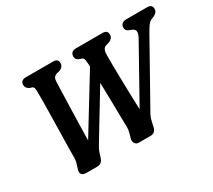

<svg xmlns="http://www.w3.org/2000/svg" viewBox="-132 -944 1317 1188"><g transform="rotate(-30 527.0 -350.0)"><path d="M828.5 -663Q828.5 -679.5 839 -689.8Q849.5 -700 868.5 -700H1019.5Q1039 -700 1046.8 -691.2Q1054.5 -682.5 1054.5 -668Q1054 -643.5 1026.5 -630.5L1006.5 -622Q989.5 -614.5 976.5 -595.2Q963.5 -576 945.5 -544L709 -122Q700 -106 696 -92.8Q692 -79.5 688.5 -63.5L683.5 -41Q676 0 640.5 0H556Q538 0 529 -14.2Q520 -28.5 526 -49L534 -77.5Q540.5 -98 540.5 -120Q539.5 -150.5 538.8 -203Q538 -255.5 537 -318Q536 -380.5 534 -440L340 -120Q330.5 -105 324.2 -92.5Q318 -80 313 -64.5L305.5 -40Q299.5 -20.5 289 -10.2Q278.5 0 255 0H182Q159 0 149.2 -11.5Q139.5 -23 146.5 -44.5L155.5 -74.5Q160 -87 161.8 -99.8Q163.5 -112.5 163.5 -132Q163 -152.5 164 -195.2Q165 -238 166 -292.5Q167 -347 168.2 -403.8Q169.5 -460.5 170 -509.2Q170.5 -558 170 -588.5Q170 -601 167.5 -611.8Q165 -622.5 154.5 -626.5L140.5 -630.5Q114.5 -642.5 114.5 -666Q114.5 -700 153.5 -700H347Q367 -700 374.8 -691.5Q382.5 -683 382.5 -669Q382 -642 353 -630L330.5 -624.5Q316 -619.5 309.5 -609.5Q303 -599.5 302.5 -581Q301.5 -555 300 -507Q298.5 -459 296.8 -400.2Q295 -341.5 293.5 -281Q292 -220.5 291 -169L530 -559Q529 -575 528 -587.5Q527 -606 524 -614.2Q521 -622.5 512 -626L490 -634Q471 -644 471 -662.5Q471 -700 511.5 -700H701.5Q735.5 -700 735.5 -668.5Q735.5 -654.5 727.8 -645.5Q720 -636.5 707 -630L679.5 -622Q654.5 -611.5 655.5 -568Q655 -545.5 655.5 -501Q656 -456.5 657.2 -400Q658.5 -343.5 660 -285Q661.5 -226.5 663.5 -176.5L875 -555Q888.5 -578 890.5 -596.2Q892.5 -614.5 871 -625.5L848.5 -634Q828.5 -642.5 828.5 -663Z"/></g></svg>

Font: Fraunces 144pt SuperSoft SemiBold
Style: Italic
Weight: 600
Italic angle: -16°
Version: Version 1.000;[b76b70a41]